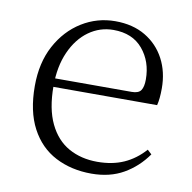

<svg xmlns="http://www.w3.org/2000/svg" viewBox="-66 -588 667 667"><g transform="rotate(10 268.0 -254.0)"><path d="M298 14Q227 14 171 -15Q115 -44 83.5 -103.5Q52 -163 52 -252Q52 -334 84.5 -394.5Q117 -455 171 -488.5Q225 -522 289 -522Q351 -522 395.5 -495.5Q440 -469 464 -423.5Q488 -378 488 -320Q488 -283 482 -260H82V-290H387Q411 -290 419.5 -302.5Q428 -315 428 -341Q428 -404 391.5 -447.5Q355 -491 288 -491Q240 -491 201 -463Q162 -435 139 -383.5Q116 -332 116 -263Q116 -183 141 -131Q166 -79 210 -54.5Q254 -30 311 -30Q364 -30 404.5 -48Q445 -66 477 -102L492 -88Q459 -41 411 -13.5Q363 14 298 14Z"/></g></svg>

Font: Noto Serif TC
Style: Regular
Weight: 200
Designer: Ryoko NISHIZUKA 西塚涼子 (kana & ideographs); Frank Grießhammer (Latin, Greek & Cyrillic); Wenlong ZHANG 张文龙 (bopomofo); San
Foundry: Adobe
Version: Version 2.001;hotconv 1.1.0;makeotfexe 2.6.0